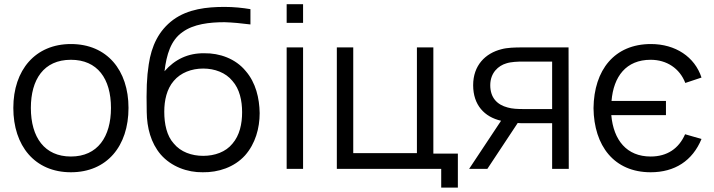

<svg xmlns="http://www.w3.org/2000/svg" viewBox="-20 -782 3304 889"><path d="M308.3 15.6C475 15.6 575 -105.2 575 -282.3C575 -456.3 476 -578.1 308.3 -578.1C143.8 -578.1 41.7 -458.3 41.7 -282.3C41.7 -107.3 140.6 15.6 308.3 15.6ZM493.8 -282.3C493.8 -149 432.3 -57.3 308.3 -57.3C186.5 -57.3 122.9 -145.8 122.9 -282.3C122.9 -413.5 182.3 -505.2 308.3 -505.2C431.3 -505.2 493.8 -417.7 493.8 -282.3Z M926 -535.4C851 -536.5 789.6 -507.3 741.7 -452.1C751 -529.2 770.8 -595.8 825 -633.3C876 -670.8 950 -679.2 1019.8 -679.2C1057.3 -678.1 1099 -674 1139.6 -668.8V-739.6C1102.1 -745.8 1062.5 -750 1019.8 -750C937.5 -750 851 -740.6 782.3 -690.6C714.6 -640.6 681.3 -568.8 668.8 -484.4C659.4 -424 657.3 -368.8 659.4 -262.5C660.4 -190.6 678.1 -120.8 724 -66.7C772.9 -10.4 847.9 16.7 918.8 15.6C990.6 16.7 1064.6 -7.3 1114.6 -62.5C1162.5 -116.7 1182.3 -188.5 1182.3 -258.3C1181.2 -327.1 1164.6 -399 1117.7 -453.1C1070.8 -510.4 996.9 -536.5 926 -535.4ZM920.8 -464.6C974 -464.6 1025 -445.8 1056.2 -407.3C1089.6 -369.8 1101 -315.6 1101 -262.5C1101 -208.3 1089.6 -155.2 1056.2 -116.7C1025 -78.1 974 -60.4 920.8 -60.4C867.7 -60.4 816.7 -78.1 784.4 -117.7C752.1 -153.1 740.6 -208.3 740.6 -264.6C740.6 -317.7 752.1 -369.8 784.4 -407.3C816.7 -445.8 867.7 -464.6 920.8 -464.6Z M1307.3 -762.5V-676H1383.3V-762.5ZM1307.3 -562.5H1383.3V0H1307.3Z M1986.5 -70.8V-562.5H1910.4V-72.9H1615.6V-562.5H1539.6V0H2022.9V86.5H2100V-70.8Z M2613.5 0 2612.5 -562.5H2397.9C2365.6 -562.5 2328.1 -561.5 2302.1 -554.2C2227.1 -535.4 2170.8 -479.2 2170.8 -387.5C2170.8 -295.8 2222.9 -240.6 2300 -222.9L2152.1 0H2236.5L2377.1 -212.5C2386.5 -211.5 2395.8 -211.5 2404.2 -211.5H2536.5V0ZM2401 -277.1C2378.1 -277.1 2351 -278.1 2330.2 -284.4C2282.3 -296.9 2250 -329.2 2250 -387.5C2250 -445.8 2288.5 -478.1 2324 -488.5C2345.8 -495.8 2378.1 -496.9 2401 -496.9H2536.5V-277.1Z M2992.7 -57.3C2882.3 -57.3 2820.8 -132.3 2810.4 -249H3063.5V-314.6H2811.5C2820.8 -428.1 2879.2 -505.2 2992.7 -505.2C3066.7 -505.2 3127.1 -465.6 3153.1 -397.9L3228.1 -422.9C3196.9 -518.8 3107.3 -578.1 2993.8 -578.1C2825 -578.1 2730.2 -458.3 2728.1 -281.2C2730.2 -107.3 2822.9 15.6 2992.7 15.6C3104.2 15.6 3186.5 -37.5 3228.1 -138.5L3152.1 -160.4C3122.9 -93.8 3068.8 -57.3 2992.7 -57.3Z"/></svg>

Font: Manrope3
Style: Regular
Weight: 400
Width: 4
Designer: Mikhail Sharanda
Foundry: Mikhail Sharanda
Version: Version 3.000;PS 003.000;hotconv 1.0.88;makeotf.lib2.5.64775